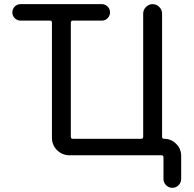

<svg xmlns="http://www.w3.org/2000/svg" viewBox="-20 -775 942 933"><path d="M80.1 -754.9H474.6Q491.2 -754.9 502.9 -743.2Q514.6 -731.4 514.6 -714.8Q514.6 -698.2 502.9 -686.5Q491.2 -674.8 474.6 -674.8H334Q324.2 -674.8 324.2 -665V-110.4Q324.2 -100.6 334 -100.6H666Q675.8 -100.6 675.8 -110.4V-709Q675.8 -727.5 689.5 -741.2Q703.1 -754.9 721.7 -754.9Q740.2 -754.9 753.9 -741.2Q767.6 -727.5 767.6 -709V-110.4Q767.6 -100.6 777.3 -100.6Q811.5 -100.6 835.9 -76.2Q860.4 -51.8 860.4 -17.6V94.7Q860.4 112.3 847.7 125Q835 137.7 817.4 137.7Q799.8 137.7 787.1 125Q774.4 112.3 774.4 94.7V-10.7Q774.4 -20.5 764.6 -20.5H317.4Q282.2 -20.5 257.3 -45.4Q232.4 -70.3 232.4 -105.5V-665Q232.4 -674.8 222.7 -674.8H80.1Q63.5 -674.8 51.8 -686.5Q40 -698.2 40 -714.8Q40 -731.4 51.8 -743.2Q63.5 -754.9 80.1 -754.9Z"/></svg>

Font: Gen Jyuu GothicX Regular
Style: Regular
Weight: 400
Designer: [Source Han Sans]
Ryoko NISHIZUKA  (kana & ideographs); Paul D. Hunt (Latin, Greek & Cyrillic); Wenlong ZHANG  (bopomofo
Version: Version 1.002.20150607